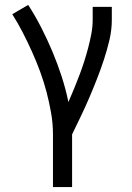

<svg xmlns="http://www.w3.org/2000/svg" viewBox="-20 -548 540 783"><path d="M196 215V0Q196 -44 188.5 -87Q181 -130 170 -172Q159 -214 144 -255Q129 -296 111 -336Q93 -376 73 -415Q53 -454 30 -490L95 -528Q124 -483 148.5 -435Q173 -387 194 -337Q215 -287 231.5 -236Q248 -185 259 -132Q271 -159 282 -186Q293 -213 303.5 -240.5Q314 -268 323 -296Q332 -324 339.5 -352.5Q347 -381 352.5 -410Q358 -439 358 -468V-520H436V-468Q436 -426 426.5 -385.5Q417 -345 404 -305.5Q391 -266 376 -227.5Q361 -189 344.5 -150.5Q328 -112 310 -74.5Q292 -37 274 0V215Z"/></svg>

Font: Iosevka www.saffi
Style: Regular
Weight: 400
Monospace: yes
Designer: Belleve Invis
Foundry: Belleve Invis
Version: Version 22.0.2; ttfautohint (v1.8.3)